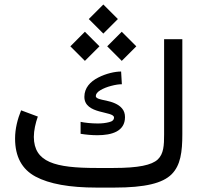

<svg xmlns="http://www.w3.org/2000/svg" viewBox="-20 -850 921 870"><path d="M417.5 -88.9C229 -88.9 134.3 -114.7 133.3 -229.5C133.3 -258.8 141.1 -293 151.4 -321.8L75.7 -350.1C59.6 -310.5 48.3 -267.1 48.3 -222.2C48.3 -140.6 79.1 -83 141.1 -49.8C203.1 -16.6 294.9 0 417.5 0H498C638.7 0 717.3 -20 757.8 -60.5C798.3 -101.1 806.2 -161.6 806.2 -242.2V-672.4H723.6V-240.7C723.6 -191.4 721.7 -152.8 694.8 -127.4C667.5 -102.1 608.4 -88.9 494.6 -88.9ZM345.2 -243.7C370.1 -239.7 396 -237.3 421.4 -237.3C486.8 -237.3 546.4 -254.9 546.4 -319.3C546.4 -335 542 -348.1 533.2 -358.4C517.1 -378.4 488.3 -388.2 461.4 -394C434.6 -399.4 414.1 -403.3 414.1 -414.6C414.1 -423.8 420.9 -433.1 435.1 -441.4C449.2 -449.7 465.3 -456.1 483.9 -460.9C502.4 -465.8 518.6 -468.3 532.2 -468.3L528.8 -525.9C501 -525.9 460.9 -517.1 424.8 -498.5C388.7 -480 362.3 -451.7 362.3 -411.1C362.3 -330.1 496.6 -348.1 496.6 -317.4C496.6 -307.1 489.3 -299.8 474.1 -296.4C459 -292.5 442.4 -290.5 423.3 -290.5C394 -290.5 363.3 -293.9 345.2 -297.9ZM382.3 -763.7 448.2 -697.8 514.2 -763.7 448.2 -829.6ZM465.8 -640.1 531.7 -574.2 597.7 -640.1 531.7 -706.1ZM298.8 -640.1 364.7 -574.2 430.7 -640.1 364.7 -706.1Z"/></svg>

Font: Vazirmatn
Style: Regular
Weight: 400
Designer: Saber Rastikerdar
Foundry: Saber Rastikerdar
Version: Version 33.003